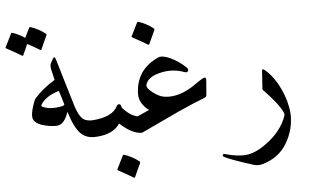

<svg xmlns="http://www.w3.org/2000/svg" viewBox="-126 -709 1683 1036"><g transform="rotate(-5 715.5 -191.5)"><path d="M178.7 -439.5Q189 -458 196.3 -430.7Q201.2 -411.6 231.4 -312.7Q261.7 -213.9 266.6 -195.8Q288.6 -115.7 317.9 -99.1Q335.4 -89.4 363.3 -90.3Q380.9 -90.8 387.5 -69.3Q394 -47.9 391.4 -24.4Q388.7 -1 379.4 0Q323.2 4.9 290.8 -28.3Q258.3 -61.5 232.4 -147.5Q213.4 -93.3 186 -81.5Q167.5 -73.7 125.2 -80.8Q83 -87.9 62 -102.5Q41 -117.2 40.3 -137.9Q39.6 -158.7 49.8 -192.1Q60.1 -225.6 67.9 -235.4Q112.3 -285.6 178.2 -325.2Q168 -366.2 164.1 -386Q160.2 -405.8 167.5 -418.5ZM195.8 -264.2Q122.1 -242.2 95.7 -196.8Q92.3 -190.4 100.1 -186.5Q144.5 -166.5 209.5 -181.2Q214.8 -182.6 219.2 -188Q210.4 -219.7 195.8 -264.2ZM66.4 -618.2Q68.4 -622.1 74.2 -620.1Q116.2 -606.4 152.3 -578.6Q157.7 -574.7 155.8 -569.8L121.1 -494.1Q119.1 -489.7 110.8 -495.6Q103.5 -501 47.9 -531.2L21 -471.7Q19 -467.3 10.7 -473.1Q2.4 -479 -66.9 -517.1Q-71.3 -519.5 -69.8 -522.9L-33.7 -595.7Q-31.7 -599.6 -25.9 -597.7Q8.8 -586.4 40 -564.9Z M607.4 -90.3Q624.5 -86.4 627.9 -78.6Q631.3 -70.8 632.3 -55.2Q634.8 0 623.5 0Q569.8 0.5 504.4 -60.5Q469.7 -6.3 379.4 0Q370.1 0.5 364.3 -15.1L348.1 -56.6Q343.8 -66.9 348.4 -78.1Q353 -89.4 363.3 -90.3Q473.1 -98.6 500.5 -155.8Q504.4 -164.1 512.7 -164.1Q521 -164.1 523.2 -154.8Q525.4 -145.5 527.8 -142.6Q567.9 -97.7 607.4 -90.3ZM509.8 112.3Q511.7 108.4 517.6 110.4Q559.6 124 595.7 151.9Q600.6 155.8 599.1 160.6L564.5 236.3Q562.5 240.7 554.2 234.9Q545.9 229 476.6 190.9Q472.2 188.5 473.6 185.1Z M993.2 -251.5Q993.2 -251.5 986.8 -171.4Q985.8 -162.6 972.2 -157.2Q917 -135.7 835.9 -99.6Q835.9 -99.6 623.5 0Q601.6 0 586.9 -36.9Q572.3 -73.7 607.4 -90.3Q611.8 -92.3 671.9 -119.1Q619.1 -158.7 620.1 -210.4Q623 -341.8 745.6 -397Q768.1 -407.2 812.5 -386.2Q856.9 -365.2 892.6 -331.1Q904.8 -319.3 899.4 -310.1Q894 -300.8 879.9 -306.2Q816.9 -330.1 748.3 -313.5Q679.7 -296.9 669.4 -254.9Q665.5 -238.8 698.7 -213.1Q731.9 -187.5 760.3 -183.1Q842.3 -170.9 936 -238.3Q955.1 -252 970.2 -260.7Q995.1 -276.9 993.2 -251.5ZM648.9 -595.7Q650.9 -599.6 656.7 -597.7Q698.7 -584 734.9 -556.2Q739.7 -552.2 738.3 -547.4L703.6 -471.7Q701.7 -467.3 693.4 -473.1Q685.1 -479 615.7 -517.1Q611.3 -519.5 612.8 -522.9Z M1297.9 -278.8Q1298.8 -291 1315.9 -276.4Q1361.8 -236.3 1393.3 -169.2Q1424.8 -102.1 1430.7 -34.7Q1434.1 52.2 1389.4 126.7Q1344.7 201.2 1254.9 225.6Q1230.5 232.4 1207 224.6Q1083 185.1 1051.3 167.5Q1046.9 165 1046.4 161.1Q1045.9 157.2 1048.8 154.3Q1051.8 151.4 1056.6 152.8Q1128.9 173.8 1177.5 167.5Q1226.1 161.1 1283.2 119.6Q1368.2 57.6 1396.5 -24.4Q1398.9 -31.7 1396 -40Q1372.1 -92.8 1294.4 -171.4Q1290.5 -175.8 1291 -178.7Z"/></g></svg>

Font: Amiri
Style: Slanted
Weight: 400
Italic angle: 9°
Designer: Khaled Hosny
Version: Version 000.107